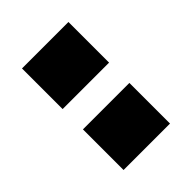

<svg xmlns="http://www.w3.org/2000/svg" viewBox="-153 -590 675 675"><g transform="rotate(-45 184.5 -252.5)"><path d="M69 -303V-505H300V-303ZM69 0V-202H300V0Z"/></g></svg>

Font: Nunito Sans 7pt Expanded Black
Style: Regular
Weight: 900
Width: 7
Designer: Vernon Adams
Foundry: Vernon Adams
Version: Version 3.101;gftools[0.9.27]